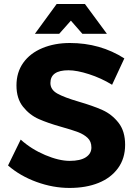

<svg xmlns="http://www.w3.org/2000/svg" viewBox="-20 -927 677 956"><path d="M320.8 -577.1Q231 -577.1 231 -513.7Q231 -480.5 265.4 -461.2Q299.8 -441.9 371.8 -420.9Q443.8 -399.9 490.5 -378.9Q537.1 -357.9 570.1 -315.9Q603 -273.9 603 -206.1Q603 -138.2 567.6 -89.6Q532.2 -41 470.2 -16.1Q408.2 8.8 326.2 8.8Q244.1 8.8 162.1 -21Q80.1 -50.8 20 -103L83 -231.9Q136.2 -184.1 205.1 -155Q273.9 -126 326.9 -126Q379.9 -126 407.5 -144Q435.1 -162.1 435.1 -192.4Q435.1 -222.7 416.5 -240.2Q397.9 -257.8 369.4 -268.8Q340.8 -279.8 280 -296.9Q219.2 -314 173.6 -334Q127.9 -354 95 -395Q62 -436 62 -501.5Q62 -566.9 95.9 -614.5Q129.9 -662.1 190.9 -687.5Q252 -712.9 328.1 -712.9Q479 -712.9 599.1 -636.2L538.1 -504.9Q483.9 -538.1 423.3 -557.6Q362.8 -577.1 320.8 -577.1ZM512.2 -758.8H390.1L333 -824.2L274.9 -758.8H153.8L262.2 -907.2H402.8Z"/></svg>

Font: Montserrat-SemiBold
Style: Regular
Weight: 600
Designer: Julieta Ulanovsky
Foundry: Julieta Ulanovsky
Version: Version 6.001